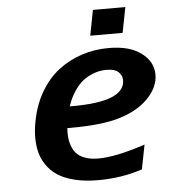

<svg xmlns="http://www.w3.org/2000/svg" viewBox="-53 -773 739 839"><g transform="rotate(-5 316.5 -353.5)"><path d="M506.3 -613.8H364.3L385.7 -725.1H527.8ZM439.5 -553.2Q530.8 -553.2 582 -514.9Q633.3 -476.6 633.3 -419.9Q633.3 -365.2 586.7 -316.7Q540 -268.1 457 -243.2Q380.4 -220.2 242.7 -220.2H229Q228.5 -212.9 228.5 -199.2Q228.5 -168 236.8 -144.8Q245.1 -121.6 257.3 -108.6Q269.5 -95.7 287.4 -88.1Q305.2 -80.6 320.8 -78.4Q336.4 -76.2 355 -76.2Q429.2 -76.2 559.1 -119.1L538.1 -12.2Q447.8 18.1 343.3 18.1Q285.2 18.1 240 6.6Q194.8 -4.9 166.3 -23.9Q137.7 -43 119.1 -70.3Q100.6 -97.7 93.3 -127.2Q85.9 -156.7 85.9 -191.4Q85.9 -226.1 93.8 -265.1Q107.4 -335 140.1 -390.4Q172.9 -445.8 218.8 -481Q264.6 -516.1 320.8 -534.7Q377 -553.2 439.5 -553.2ZM261.2 -314Q490.2 -314 490.2 -407.7Q490.2 -428.7 474.1 -443.8Q458 -459 421.4 -459Q407.2 -459 392.3 -456.5Q377.4 -454.1 356 -445.1Q334.5 -436 315.9 -421.1Q297.4 -406.2 278.8 -378.4Q260.3 -350.6 248 -314Z"/></g></svg>

Font: Aurulent Sans
Style: BoldItalic
Weight: 700
Italic angle: -11°
Version: Version 2007.05.04